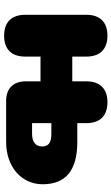

<svg xmlns="http://www.w3.org/2000/svg" viewBox="180 -724 554 955"><g transform="rotate(90 457.5 -247.0)"><path d="M158 10C226 10 262 -27 262 -95V-171H385V-99C385 -35 420 0 484 0H687C810 0 897 -76 897 -182C897 -297 827 -354 687 -354H593V-399C593 -467 556 -504 489 -504C422 -504 385 -467 385 -399V-329H262V-399C262 -467 225 -504 158 -504C91 -504 54 -467 54 -399V-95C54 -27 91 10 158 10ZM647 -129H593V-225H647C688 -225 709 -212 709 -179C709 -146 685 -129 647 -129Z"/></g></svg>

Font: SN Pro Black
Style: Regular
Weight: 900
Designer: Tobias Whetton
Foundry: Supernotes
Version: Version 1.001;Glyphs 3.2 (3249)